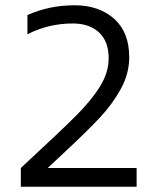

<svg xmlns="http://www.w3.org/2000/svg" viewBox="-20 -708 590 728"><path d="M59 -71 76 -87Q208 -209 268 -269Q328 -329 360 -381.5Q392 -434 392 -487Q392 -551 355.5 -585Q319 -619 256 -619Q164 -619 84 -578V-651Q167 -688 263 -688Q355 -688 412.5 -637Q470 -586 470 -491Q470 -429 438.5 -371.5Q407 -314 359.5 -263Q312 -212 226 -132L161 -71H498V0H59Z"/></svg>

Font: Biryani Light
Style: Regular
Weight: 300
Designer: Dan Reynolds and Mathieu Réguer
Foundry: Dan Reynolds and Mathieu Réguer
Version: Version 1.004; ttfautohint (v1.1) -l 5 -r 5 -G 72 -x 0 -D la